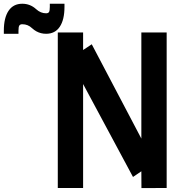

<svg xmlns="http://www.w3.org/2000/svg" viewBox="-256 -986 936 1011"><path d="M488.3 -814.9H621.6V3.9L488.8 4.4L488.3 -84L444.3 -54.2L181.6 -543.5V3.9H48.3V-814.9H181.6V-722.7L227.1 -752.9L488.3 -256.3ZM-235.8 -824.7Q-235.8 -892.1 -210.9 -929.2Q-186 -966.3 -138.7 -966.3Q-96.7 -966.3 -65.4 -937.5Q-42 -916 -13.2 -916Q-2.4 -916 2 -922.6Q6.3 -929.2 6.3 -949.7V-966.3H83.5V-949.7Q83.5 -882.3 58.8 -845.2Q34.2 -808.1 -13.2 -808.1Q-26.9 -808.1 -39.8 -811.3Q-52.7 -814.5 -64.5 -821Q-76.2 -827.6 -86.4 -836.9Q-98.1 -848.1 -111.1 -853.3Q-124 -858.4 -138.7 -858.4Q-149.4 -858.4 -154.1 -851.8Q-158.7 -845.2 -158.7 -824.7V-808.1H-235.8Z"/></svg>

Font: Gap Sans
Style: Black
Weight: 400
Designer: Alexandre Liziard and Etienne Ozeray
Foundry: Interstices.io
Version: Version 1.6.1 - December 3. 2014